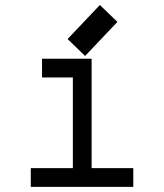

<svg xmlns="http://www.w3.org/2000/svg" viewBox="-20 -729 640 749"><path d="M144 -500H337.4V-73.2H500V0H100.1V-73.2H264.2V-426.8H144ZM312 -510.7 243.7 -576.7 369.6 -709.5 438 -643.6Z"/></svg>

Font: Anka/Coder
Style: Regular
Weight: 400
Monospace: yes
Version: Version 001.100